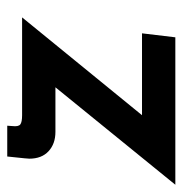

<svg xmlns="http://www.w3.org/2000/svg" viewBox="-10 -497 504 530"><g transform="rotate(-90 242.0 -232.0)"><path d="M189 -92H415L404 0H-3L266 -331H143Q110 -331 89.5 -350Q69 -369 69 -403L70 -416L75 -464H160L159 -450Q157 -433 163.5 -428Q170 -423 189 -423H459Z"/></g></svg>

Font: Josefin Sans SemiBold
Style: Italic
Weight: 600
Italic angle: -7°
Designer: Santiago Orozco
Foundry: Typemade
Version: Version 2.000